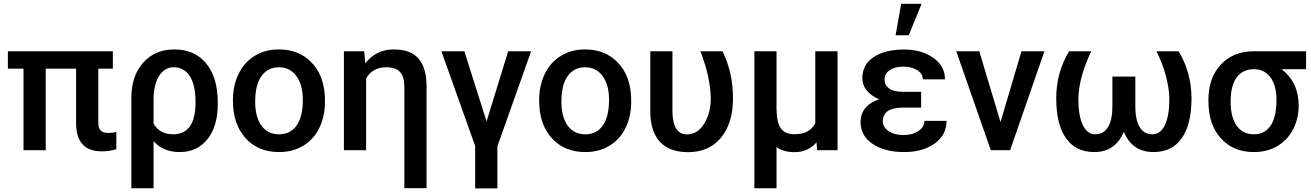

<svg xmlns="http://www.w3.org/2000/svg" viewBox="-20 -802 7001 1025"><path d="M582.5 -435.5H504.9V-149.4Q504.9 -119.1 516.8 -105.7Q528.8 -92.3 559.6 -92.3Q578.1 -92.3 601.1 -97.2V-5.4Q564.9 5.9 522.9 5.9Q386.2 5.9 386.2 -145V-435.5H224.1V0H105.5V-435.5H22V-528.3H582.5Z M910.6 -538.1Q1020 -538.1 1081.3 -462.6Q1142.6 -387.2 1142.6 -253.9V-246.6Q1142.6 -128.4 1087.9 -59.3Q1033.2 9.8 939 9.8Q851.6 9.8 799.8 -48.3V203.1H681.2V-278.8Q681.2 -397 744.4 -467.5Q807.6 -538.1 910.6 -538.1ZM799.8 -142.1Q832.5 -85 905.3 -85Q962.9 -85 993.4 -127.2Q1023.9 -169.4 1023.9 -256.8Q1023.9 -346.7 993.7 -394.8Q963.4 -442.9 907.7 -442.9Q857.9 -442.9 828.9 -395.8Q799.8 -348.6 799.8 -270.5Z M1223.6 0ZM1223.6 -269Q1223.6 -346.7 1254.4 -408.9Q1285.2 -471.2 1340.8 -504.6Q1396.5 -538.1 1468.8 -538.1Q1575.7 -538.1 1642.3 -469.2Q1709 -400.4 1714.4 -286.6L1714.8 -258.8Q1714.8 -180.7 1684.8 -119.1Q1654.8 -57.6 1598.9 -23.9Q1543 9.8 1469.7 9.8Q1357.9 9.8 1290.8 -64.7Q1223.6 -139.2 1223.6 -263.2ZM1342.3 -258.8Q1342.3 -177.2 1376 -131.1Q1409.7 -85 1469.7 -85Q1529.8 -85 1563.2 -131.8Q1596.7 -178.7 1596.7 -269Q1596.7 -349.1 1562.3 -396Q1527.8 -442.9 1468.8 -442.9Q1410.6 -442.9 1376.5 -396.7Q1342.3 -350.6 1342.3 -258.8Z M1924.3 -528.3 1930.2 -464.4Q1988.3 -538.1 2082.5 -538.1Q2171.4 -538.1 2213.6 -490.2Q2255.9 -442.4 2257.3 -346.2V202.6H2138.7V-337.9Q2138.7 -391.6 2115.7 -417.2Q2092.8 -442.9 2042 -442.9Q1968.8 -442.9 1934.6 -383.3V0H1815.9V-528.3Z M2577.6 -153.8 2692.9 -528.3H2815.4L2635.3 -20.5V203.6H2516.6V-22.9L2336.4 -528.3H2459Z M2858.4 0ZM2858.4 -269Q2858.4 -346.7 2889.2 -408.9Q2919.9 -471.2 2975.6 -504.6Q3031.2 -538.1 3103.5 -538.1Q3210.4 -538.1 3277.1 -469.2Q3343.8 -400.4 3349.1 -286.6L3349.6 -258.8Q3349.6 -180.7 3319.6 -119.1Q3289.6 -57.6 3233.6 -23.9Q3177.7 9.8 3104.5 9.8Q2992.7 9.8 2925.5 -64.7Q2858.4 -139.2 2858.4 -263.2ZM2977.1 -258.8Q2977.1 -177.2 3010.7 -131.1Q3044.4 -85 3104.5 -85Q3164.6 -85 3198 -131.8Q3231.4 -178.7 3231.4 -269Q3231.4 -349.1 3197 -396Q3162.6 -442.9 3103.5 -442.9Q3045.4 -442.9 3011.2 -396.7Q2977.1 -350.6 2977.1 -258.8Z M3569.8 -528.3V-210.9Q3569.8 -84.5 3648.4 -84.5Q3703.6 -84.5 3739 -141.4Q3774.4 -198.2 3774.4 -276.4Q3772.9 -389.2 3719.2 -528.3H3836.9Q3893.1 -416 3893.1 -276.4Q3893.1 -145.5 3829.6 -67.6Q3766.1 10.3 3653.3 10.3Q3554.2 10.3 3503.2 -44.9Q3452.1 -100.1 3451.7 -205.6V-528.3Z M4007.3 0ZM4125.5 -528.3V-217.8Q4126.5 -148.9 4148.2 -117.2Q4169.9 -85.4 4221.7 -85.4Q4303.7 -85.4 4332.5 -144.5V-528.3H4451.2V0H4342.3L4338.9 -42Q4293.9 10.3 4222.2 10.3Q4163.1 10.3 4125.5 -16.6V203.1H4007.3V-528.3Z M4574.2 0ZM4574.2 -149.4Q4574.2 -194.3 4599.9 -225.3Q4625.5 -256.3 4673.3 -272Q4630.9 -289.6 4607.2 -319.1Q4583.5 -348.6 4583.5 -383.8Q4583.5 -457 4644 -497.3Q4704.6 -537.6 4807.1 -537.6Q4900.4 -537.6 4962.6 -493.4Q5024.9 -449.2 5024.9 -378.4H4906.7Q4906.7 -407.7 4877 -427Q4847.2 -446.3 4803.7 -446.3Q4757.8 -446.3 4730 -427.5Q4702.1 -408.7 4702.1 -377.9Q4702.1 -348.6 4725.6 -330.3Q4749 -312 4800.3 -312H4897.5V-227.5H4795.4Q4692.9 -226.1 4692.9 -154.3Q4692.9 -123.5 4723.4 -102.3Q4753.9 -81.1 4803.7 -81.1Q4851.6 -81.1 4883.3 -102.8Q4915 -124.5 4915 -156.7H5033.2Q5033.2 -81.1 4969.7 -35.6Q4906.2 9.8 4807.1 9.8Q4703.1 9.8 4638.7 -33.7Q4574.2 -77.1 4574.2 -149.4ZM4791 -781.7H4899.9L4831.5 -613.8H4761.2Z M5085 0ZM5321.3 -150.4 5433.1 -528.3H5555.7L5372.6 0H5269.5L5085 -528.3H5208Z M5805.7 -528.3Q5740.2 -392.1 5736.8 -276.4Q5736.8 -184.1 5760.5 -134.5Q5784.2 -85 5827.1 -85Q5871.6 -85 5895 -123.3Q5918.5 -161.6 5918.5 -233.9V-393.1H6041V-228.5Q6042 -159.2 6065.2 -122.1Q6088.4 -85 6132.3 -85Q6175.3 -85 6199 -134.5Q6222.7 -184.1 6222.7 -276.4Q6219.2 -393.1 6154.3 -528.3H6272Q6340.8 -415 6340.8 -276.4Q6340.8 -137.7 6288.8 -64Q6236.8 9.8 6137.7 9.8Q6024.4 9.8 5979.5 -98.6Q5934.6 9.8 5822.3 9.8Q5723.1 9.8 5670.9 -64Q5618.7 -137.7 5618.7 -276.4Q5618.7 -415 5687.5 -528.3Z M6952.6 -432.6H6822.3Q6913.1 -361.3 6913.1 -238.8Q6913.1 -169.4 6883.3 -111.8Q6853.5 -54.2 6799.3 -22.2Q6745.1 9.8 6674.3 9.8Q6564 9.8 6497.6 -63.5Q6431.2 -136.7 6431.2 -263.2V-269Q6431.2 -385.3 6496.6 -456.3Q6562 -527.3 6670.9 -528.3H6952.6ZM6549.8 -258.8Q6549.8 -176.3 6582.3 -130.6Q6614.7 -85 6674.3 -85Q6731.4 -85 6762.9 -130.9Q6794.4 -176.8 6794.4 -269Q6794.4 -345.2 6762.5 -388.9Q6730.5 -432.6 6673.3 -432.6Q6615.7 -432.6 6582.8 -389.6Q6549.8 -346.7 6549.8 -258.8Z"/></svg>

Font: Roboto Medium
Style: Regular
Weight: 500
Designer: Google
Version: Version 2.134; 2016; ttfautohint (v1.6)